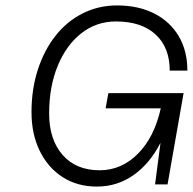

<svg xmlns="http://www.w3.org/2000/svg" viewBox="-20 -679 710 707"><path d="M96 -266Q96 -351 119.5 -423Q143 -495 185 -548Q227 -601 285 -630Q343 -659 411 -659Q489 -659 547.5 -629.5Q606 -600 638 -546Q670 -492 670 -419H605Q605 -504 553 -552Q501 -600 407 -600Q335 -600 279.5 -556.5Q224 -513 192.5 -436.5Q161 -360 161 -261Q161 -165 210.5 -108.5Q260 -52 347 -52Q427 -52 487.5 -112.5Q548 -173 572 -280H369L379 -336H656L597 0H551L571 -153Q532 -77 472 -34.5Q412 8 337 8Q265 8 211 -26.5Q157 -61 126.5 -123Q96 -185 96 -266Z"/></svg>

Font: Overused Grotesk Book
Style: Italic
Weight: 350
Italic angle: -10°
Version: Version 0.003